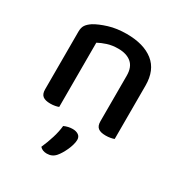

<svg xmlns="http://www.w3.org/2000/svg" viewBox="-168 -601 894 950"><g transform="rotate(30 279.5 -126.5)"><path d="M385 -303Q385 -352 357.5 -375Q330 -398 283 -398Q248 -398 220.5 -389Q193 -380 173 -369V-2Q166 1 153.5 3.5Q141 6 126 6Q97 6 83 -5Q69 -16 69 -42V-372Q69 -395 78 -409Q87 -423 108 -437Q136 -454 181 -468Q226 -482 283 -482Q380 -482 435 -438.5Q490 -395 490 -307V-2Q483 1 470 3.5Q457 6 442 6Q413 6 399 -5Q385 -16 385 -42ZM284 207Q265 229 235 229Q209 229 195 213Q211 177 222.5 139.5Q234 102 237 70Q261 59 286 59Q306 59 319 68Q332 77 332 95Q332 107 327.5 123Q323 139 316 154.5Q309 170 300.5 184Q292 198 284 207Z"/></g></svg>

Font: Baloo Da 2 Medium
Style: Regular
Weight: 500
Designer: Noopur Datye, Sulekha Rajkumar and Ek Type
Foundry: Ek Type
Version: Version 1.640;hotconv 1.0.111;makeotfexe 2.5.65597; ttfautoh